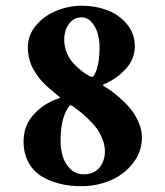

<svg xmlns="http://www.w3.org/2000/svg" viewBox="-20 -638 572 664"><path d="M269.5 -35.2Q304.2 -35.2 323.5 -57.9Q342.8 -80.6 342.8 -115.2Q342.8 -136.7 333.7 -158.4Q324.7 -180.2 313.7 -195.1Q302.7 -210 284.4 -227.3Q266.1 -244.6 257.6 -251.2Q249 -257.8 234.4 -268.6Q228.5 -273.4 225.6 -273.4Q221.2 -273.4 220.7 -272.5Q189.5 -233.9 189.5 -152.3Q189.5 -122.6 197 -97.2Q204.6 -71.8 223.4 -53.5Q242.2 -35.2 269.5 -35.2ZM261.7 -578.1Q235.4 -578.1 218.8 -555.7Q202.1 -533.2 202.1 -500Q202.1 -476.6 211.4 -454.6Q220.7 -432.6 235.4 -417.5Q250 -402.3 262.5 -392.6Q274.9 -382.8 286.1 -377Q293.5 -372.1 297.9 -372.1Q300.8 -372.1 303.7 -375Q324.2 -405.8 324.2 -474.6Q324.2 -498.5 318.1 -521.2Q312 -543.9 297.1 -561Q282.2 -578.1 261.7 -578.1ZM446.3 -477.5Q446.3 -434.1 415 -399.7Q383.8 -365.2 337.9 -345.7Q336.4 -344.7 336.4 -343.3Q336.4 -341.8 337.9 -340.8Q351.6 -333 366 -322.5Q380.4 -312 400.1 -294.2Q419.9 -276.4 434.8 -257.3Q449.7 -238.3 460.2 -213.1Q470.7 -188 470.7 -163.1Q470.7 -112.8 439.9 -73.5Q409.2 -34.2 362.1 -14.2Q314.9 5.9 261.7 5.9Q222.7 5.9 188.5 -2.2Q154.3 -10.3 125 -27.6Q95.7 -44.9 78.6 -76.2Q61.5 -107.4 61.5 -149.4Q61.5 -205.6 98.9 -244.6Q136.2 -283.7 186.5 -298.8Q189.5 -300.3 184.6 -303.7Q181.2 -306.6 170.4 -315.7Q159.7 -324.7 153.1 -330.1Q146.5 -335.4 135.5 -346.2Q124.5 -356.9 117.4 -365.7Q110.4 -374.5 101.8 -387.7Q93.3 -400.9 88.1 -413.3Q83 -425.8 79.6 -441.9Q76.2 -458 76.2 -474.6Q76.2 -516.1 104 -549.6Q131.8 -583 174.6 -600.6Q217.3 -618.2 263.7 -618.2Q310.1 -618.2 350.8 -602.8Q391.6 -587.4 418.9 -554.7Q446.3 -522 446.3 -477.5Z"/></svg>

Font: Amiri
Style: Bold Slanted
Weight: 700
Italic angle: 9°
Designer: Khaled Hosny
Version: Version 000.107